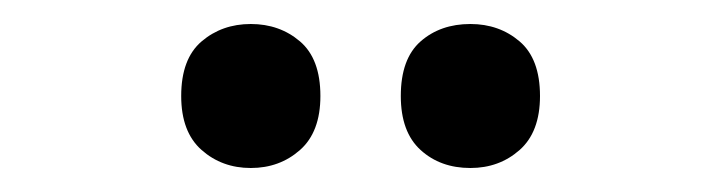

<svg xmlns="http://www.w3.org/2000/svg" viewBox="-20 -761 604 160"><path d="M131 -681Q131 -712 148 -726.5Q165 -741 189 -741Q213 -741 230 -726.5Q247 -712 247 -681Q247 -651 230 -636Q213 -621 189 -621Q165 -621 148 -636Q131 -651 131 -681ZM314 -681Q314 -712 330.5 -726.5Q347 -741 372 -741Q396 -741 413 -726.5Q430 -712 430 -681Q430 -651 413 -636Q396 -621 372 -621Q347 -621 330.5 -636Q314 -651 314 -681Z"/></svg>

Font: Noto Sans Malayalam SemiCondensed SemiBold
Style: Regular
Weight: 600
Width: 4
Designer: Jelle Bosma - Monotype Design Team
Foundry: Monotype Imaging Inc.
Version: Version 2.104; ttfautohint (v1.8.4.7-5d5b)